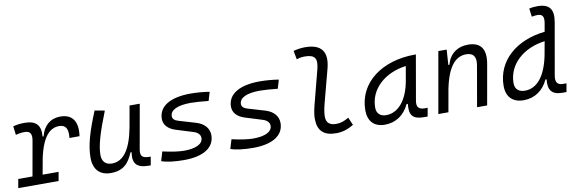

<svg xmlns="http://www.w3.org/2000/svg" viewBox="-56 -1168 4796 1602"><g transform="rotate(-10 2342.0 -366.5)"><path d="M-2.9 0H338.9L352.1 -75.2H216.8L241.2 -210C279.3 -388.7 343.8 -450.7 422.9 -450.7C478.5 -450.7 499.5 -413.6 490.2 -337.9H575.7C593.8 -459.5 547.9 -527.3 445.8 -527.3C362.3 -527.3 301.8 -477.1 280.3 -388.7H271.5C280.3 -484.4 239.3 -527.3 143.1 -527.3C106.9 -527.3 74.2 -523.4 45.4 -514.6L54.7 -440.9C79.1 -447.8 104.5 -451.7 130.9 -451.7C176.3 -451.7 193.4 -425.8 183.1 -369.1L130.9 -75.2H10.3Z M780.8 10.3C890.6 10.3 936 -47.4 970.7 -130.9H980.5C965.8 -40 997.6 4.9 1101.6 4.9H1118.7L1131.3 -66.9L1114.7 -67.4C1057.6 -68.4 1041.5 -89.4 1051.8 -146L1117.7 -517.6H1031.2L999 -336.4V-336.9C965.3 -157.2 901.4 -66.4 803.7 -66.4C750 -66.4 720.2 -97.2 720.2 -153.8C720.2 -231.9 752 -338.9 820.8 -511.7L736.8 -527.3C668.5 -362.3 634.8 -248 634.8 -145C634.8 -45.4 687 10.3 780.8 10.3Z M1400.4 9.8C1565.9 9.8 1660.6 -50.8 1660.6 -155.8C1660.6 -212.9 1622.6 -257.8 1555.2 -278.3L1408.7 -321.8C1378.9 -330.1 1362.3 -346.7 1362.3 -367.7C1362.3 -420.4 1425.3 -450.7 1536.1 -450.7C1574.7 -450.7 1629.9 -446.8 1687.5 -440.4L1709.5 -514.2C1659.2 -522.5 1600.6 -527.3 1549.3 -527.3C1376 -527.3 1276.9 -466.3 1276.9 -359.9C1276.9 -311 1311 -272 1372.6 -252.4L1518.6 -207C1554.7 -196.3 1575.2 -174.3 1575.2 -147.9C1575.2 -96.7 1516.6 -66.9 1414.1 -66.9C1369.1 -66.9 1303.7 -76.7 1233.9 -92.8L1210.4 -14.6C1252.4 1 1321.3 9.8 1400.4 9.8Z M1986.3 9.8C2151.9 9.8 2246.6 -50.8 2246.6 -155.8C2246.6 -212.9 2208.5 -257.8 2141.1 -278.3L1994.6 -321.8C1964.8 -330.1 1948.2 -346.7 1948.2 -367.7C1948.2 -420.4 2011.2 -450.7 2122.1 -450.7C2160.6 -450.7 2215.8 -446.8 2273.4 -440.4L2295.4 -514.2C2245.1 -522.5 2186.5 -527.3 2135.3 -527.3C1961.9 -527.3 1862.8 -466.3 1862.8 -359.9C1862.8 -311 1897 -272 1958.5 -252.4L2104.5 -207C2140.6 -196.3 2161.1 -174.3 2161.1 -147.9C2161.1 -96.7 2102.5 -66.9 2000 -66.9C1955.1 -66.9 1889.6 -76.7 1819.8 -92.8L1796.4 -14.6C1838.4 1 1907.2 9.8 1986.3 9.8Z M2689.9 9.8C2748 9.8 2794.4 -8.3 2838.9 -34.7L2810.5 -100.6C2770 -77.1 2741.7 -66.9 2704.1 -66.9C2646.5 -66.9 2619.1 -92.3 2619.6 -144.5C2619.6 -164.6 2622.6 -197.8 2637.7 -254.9L2711.4 -534.2C2747.6 -673.3 2694.8 -742.2 2557.6 -742.2C2524.4 -742.2 2490.7 -737.3 2458.5 -728.5L2472.2 -654.8C2495.1 -663.6 2519 -666.5 2542 -666.5C2630.9 -666.5 2648.9 -628.9 2626.5 -541.5L2552.2 -254.9C2538.1 -200.2 2534.2 -166 2534.2 -141.1C2534.2 -38.6 2584.5 9.8 2689.9 9.8Z M3103 10.3C3194.8 10.3 3268.1 -39.6 3309.6 -127.9H3320.3C3309.1 -32.2 3339.8 4.9 3434.1 4.9H3464.8L3477.5 -66.9H3452.6C3398.9 -66.9 3382.3 -92.3 3392.1 -145L3458 -522.5H3448.7C3170.4 -522.5 2961.4 -370.1 2961.4 -135.3C2961.4 -43 3012.7 10.3 3103 10.3ZM3127 -66.4C3076.2 -66.4 3046.4 -94.7 3046.4 -144C3046.4 -299.8 3175.8 -418 3358.4 -441.9L3336.9 -319.3C3308.1 -157.7 3227.5 -66.4 3127 -66.4Z M3556.2 0H3641.6L3675.8 -192.9C3714.8 -384.8 3785.2 -450.7 3870.6 -450.7C3933.1 -450.7 3956.5 -414.6 3944.3 -344.2L3884.3 0H3969.7L4029.8 -340.3C4051.8 -463.4 4008.3 -527.3 3899.9 -527.3C3808.1 -527.3 3741.7 -477.1 3718.3 -388.7H3709.5L3717.8 -517.6H3647.5Z M4278.8 10.3C4372.6 10.3 4446.8 -42 4485.8 -128.4H4496.1C4485.8 -40.5 4515.1 4.9 4607.9 4.9H4641.1L4653.8 -66.9H4624C4576.2 -66.9 4559.1 -93.8 4568.4 -147.5L4645 -583C4664.6 -693.4 4628.9 -742.7 4525.4 -742.7C4502 -742.7 4478.5 -740.7 4456.1 -734.9L4465.3 -664.6C4481.9 -668.5 4498.5 -669.9 4515.1 -669.9C4557.6 -669.9 4570.8 -645.5 4561 -590.8L4548.8 -522C4307.6 -496.6 4133.3 -350.6 4133.3 -135.3C4133.3 -43 4186 10.3 4278.8 10.3ZM4514.6 -331.1C4481 -160.2 4407.2 -66.4 4302.2 -66.4C4249.5 -66.4 4218.8 -94.7 4218.8 -144C4218.8 -301.8 4350.1 -420.9 4535.2 -444.8Z"/></g></svg>

Font: Cascadia Mono NF SemiLight
Style: Italic
Weight: 350
Italic angle: -10°
Monospace: yes
Designer: Aaron Bell
Foundry: Saja Typeworks
Version: Version 2404.023